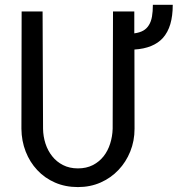

<svg xmlns="http://www.w3.org/2000/svg" viewBox="-20 -758 729 788"><path d="M531.2 -710.9H443.8L442.4 -229.5Q441.4 -197.8 432.1 -168.5Q422.9 -139.2 405.3 -116.7Q387.2 -93.8 360.8 -80.3Q334.5 -66.9 299.8 -66.9Q265.1 -66.9 238.5 -80.6Q211.9 -94.2 194.3 -116.7Q176.3 -139.2 166.7 -168.5Q157.2 -197.8 156.7 -229.5L154.8 -710.9H68.8L67.9 -229.5Q68.4 -179.7 85.4 -136Q102.5 -92.3 132.8 -60.1Q163.1 -27.3 205.6 -8.8Q248 9.8 299.8 9.8Q350.6 9.8 393.1 -9Q435.5 -27.8 466.3 -60.5Q497.1 -92.8 514.6 -136.2Q532.2 -179.7 532.2 -229.5L531.7 -554.7Q570.8 -557.1 600.1 -569.1Q629.4 -581.1 648.4 -602.1Q668.9 -625 679 -658.9Q689 -692.9 689 -738.3H607.4Q607.4 -710.9 603.8 -690.2Q600.1 -669.4 591.3 -655.3Q582.5 -640.6 567.9 -632.3Q553.2 -624 531.2 -621.1Z"/></svg>

Font: Roboto Mono
Style: Regular
Weight: 400
Monospace: yes
Designer: Google
Version: Version 3.000